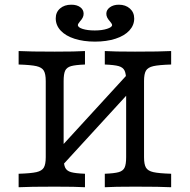

<svg xmlns="http://www.w3.org/2000/svg" viewBox="-20 -785 796 805"><path d="M213.7 -145.2 522.6 -482.3V-398.4L213.7 -61.3ZM508.9 -125.8V-445.2Q508.9 -475 502.4 -488.7Q496 -502.4 477.8 -507.7Q459.7 -512.9 419.4 -514.5V-571Q457.3 -568.5 546 -568.5Q653.2 -568.5 697.6 -571V-514.5Q646 -512.9 623 -507.7Q600 -502.4 591.9 -488.7Q583.9 -475 583.9 -445.2V-125.8Q583.9 -96 591.9 -82.3Q600 -68.5 623 -63.3Q646 -58.1 697.6 -56.5V0Q653.2 -2.4 546 -2.4Q457.3 -2.4 419.4 0V-56.5Q459.7 -58.1 477.8 -63.3Q496 -68.5 502.4 -82.3Q508.9 -96 508.9 -125.8ZM171.8 -125.8V-445.2Q171.8 -475 163.7 -488.7Q155.6 -502.4 132.7 -507.7Q109.7 -512.9 58.1 -514.5V-571Q103.2 -568.5 209.7 -568.5Q299.2 -568.5 336.3 -571V-514.5Q296 -512.9 277.8 -507.7Q259.7 -502.4 253.2 -488.7Q246.8 -475 246.8 -445.2V-125.8Q246.8 -96 253.2 -82.3Q259.7 -68.5 277.8 -63.3Q296 -58.1 336.3 -56.5V0Q299.2 -2.4 209.7 -2.4Q103.2 -2.4 58.1 0V-56.5Q109.7 -58.1 132.7 -63.3Q155.6 -68.5 163.7 -82.3Q171.8 -96 171.8 -125.8ZM213.7 -708.1Q213.7 -733.9 231.9 -749.6Q250 -765.3 279 -765.3Q302.4 -765.3 316.5 -754.8Q330.6 -744.4 330.6 -727.4Q330.6 -718.5 326.6 -710.9Q322.6 -703.2 315.3 -695.2Q312.1 -691.1 309.3 -687.1Q306.5 -683.1 306.5 -679.8Q306.5 -670.2 326.6 -663.7Q346.8 -657.3 377.4 -657.3Q407.3 -657.3 428.6 -664.1Q450 -671 450 -679.8Q450 -683.1 447.2 -687.1Q444.4 -691.1 441.1 -695.2Q433.9 -703.2 429.8 -710.9Q425.8 -718.5 425.8 -727.4Q425.8 -743.5 440.7 -754.4Q455.6 -765.3 478.2 -765.3Q506.5 -765.3 524.6 -749.2Q542.7 -733.1 542.7 -707.3Q542.7 -679 522.2 -656.9Q501.6 -634.7 464.1 -622.6Q426.6 -610.5 378.2 -610.5Q329.8 -610.5 292.3 -622.6Q254.8 -634.7 234.3 -656.9Q213.7 -679 213.7 -708.1Z"/></svg>

Font: Playfair Micro SmCond SmLight
Style: Regular
Weight: 360
Width: 4
Designer: Claus Eggers Sørensen
Foundry: Claus Eggers Sørensen
Version: Version 2.100;Glyphs 3.2 (3219)